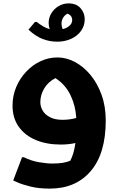

<svg xmlns="http://www.w3.org/2000/svg" viewBox="-20 -852 698 1133"><path d="M274 261Q209 261 160.5 249Q112 237 85 225Q58 213 58 213L110 76H121Q163 97 209 105Q255 113 288 113Q321 113 346.5 109.5Q372 106 395 96Q405 77 412.5 52Q420 27 425 -8Q403 -3 381 -1Q359 1 339 1Q256 1 192 -25.5Q128 -52 91 -103.5Q54 -155 54 -229Q54 -287 75.5 -338Q97 -389 134 -428.5Q171 -468 218.5 -490.5Q266 -513 319 -513Q371 -513 421.5 -486.5Q472 -460 513 -411Q554 -362 579 -293.5Q604 -225 604 -141Q604 54 515.5 157.5Q427 261 274 261ZM218 -249Q218 -224 231.5 -200Q245 -176 274.5 -160.5Q304 -145 349 -145Q368 -145 389 -147.5Q410 -150 430 -156Q426 -228 396 -290.5Q366 -353 307 -391Q263 -368 240.5 -329.5Q218 -291 218 -249ZM480 -739Q480 -700 458.5 -670Q437 -640 400 -623Q363 -606 318 -606Q273 -606 231.5 -622Q190 -638 148 -677L186 -722L196 -723Q217 -707 235.5 -696Q254 -685 274 -680Q267 -697 267 -716Q267 -748 283.5 -774.5Q300 -801 327 -816.5Q354 -832 384 -832Q431 -832 455.5 -803.5Q480 -775 480 -739ZM343 -714Q343 -696 350 -680Q374 -686 390 -700Q406 -714 406 -734Q406 -748 398 -758Q390 -768 377 -771Q360 -761 351.5 -745.5Q343 -730 343 -714Z"/></svg>

Font: Kufam
Style: Bold
Weight: 700
Designer: Wael Morcos, Artur Schmal
Foundry: Original Type
Version: Version 1.300; ttfautohint (v1.8.3)